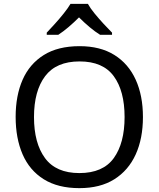

<svg xmlns="http://www.w3.org/2000/svg" viewBox="-20 -964 821 994"><path d="M720 -358Q720 -247 682.5 -164.5Q645 -82 572 -36Q499 10 391 10Q280 10 206.5 -36Q133 -82 97 -165Q61 -248 61 -359Q61 -469 97 -551Q133 -633 206.5 -679Q280 -725 392 -725Q499 -725 572 -679.5Q645 -634 682.5 -551.5Q720 -469 720 -358ZM156 -358Q156 -223 213 -145.5Q270 -68 391 -68Q513 -68 569 -145.5Q625 -223 625 -358Q625 -493 569 -569.5Q513 -646 392 -646Q271 -646 213.5 -569.5Q156 -493 156 -358ZM435 -944Q447 -922 469.5 -894.5Q492 -867 516.5 -840.5Q541 -814 560 -795V-784H498Q472 -800 444 -823.5Q416 -847 389 -874Q362 -847 335 -824Q308 -801 282 -784H222V-795Q241 -815 264.5 -841Q288 -867 310 -894.5Q332 -922 345 -944Z"/></svg>

Font: Noto Sans Mongolian
Style: Regular
Weight: 400
Designer: Monotype Design Team
Foundry: Monotype Imaging Inc.
Version: Version 3.001; ttfautohint (v1.8.4.7-5d5b)